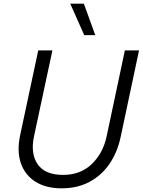

<svg xmlns="http://www.w3.org/2000/svg" viewBox="-20 -1014 776 1044"><path d="M438 -823 362 -994H436L498 -823ZM315 10Q229 10 172 -26.5Q115 -63 93 -128Q71 -193 90 -281L188 -740H265L165 -273Q145 -178 185 -120.5Q225 -63 323 -63Q417 -63 478 -121Q539 -179 559 -269L659 -740H736L636 -269Q618 -185 575 -122.5Q532 -60 466.5 -25Q401 10 315 10Z"/></svg>

Font: Be Vietnam Pro Light
Style: Italic
Weight: 300
Italic angle: -12°
Designer: Lam Bao, Tony Le, Vietanh Nguyen
Foundry: Yellow Type Foundry
Version: Version 1.002; ttfautohint (v1.8.3)